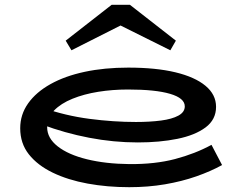

<svg xmlns="http://www.w3.org/2000/svg" viewBox="-20 -764 1010 798"><path d="M517 14Q426 14 344 -1Q262 -16 199 -46.5Q136 -77 100 -122.5Q64 -168 64 -231Q64 -288 97 -334.5Q130 -381 190 -414.5Q250 -448 332 -465.5Q414 -483 513 -483Q628 -483 709 -463.5Q790 -444 834 -407.5Q878 -371 878 -320Q878 -267 834.5 -234.5Q791 -202 717.5 -187Q644 -172 553 -172Q452 -172 350.5 -191.5Q249 -211 156 -246L155 -317Q252 -283 352 -270Q452 -257 545 -257Q603 -257 649 -263Q695 -269 721.5 -283.5Q748 -298 748 -322Q748 -356 687 -374Q626 -392 512 -392Q448 -392 388.5 -382.5Q329 -373 281 -353.5Q233 -334 204.5 -304.5Q176 -275 176 -235Q176 -190 220 -155.5Q264 -121 341.5 -102Q419 -83 517 -82Q624 -81 707.5 -103Q791 -125 859 -162L903 -78Q856 -52 796 -31Q736 -10 666 2Q596 14 517 14ZM277 -555 253 -595 444 -744H520L711 -595L688 -555L481 -658Z"/></svg>

Font: BioRhyme Expanded SemiBold
Style: Regular
Weight: 600
Width: 7
Designer: Aoife Mooney
Foundry: Aoife Mooney Type
Version: Version 1.600;gftools[0.9.33]